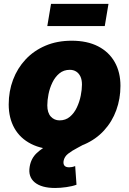

<svg xmlns="http://www.w3.org/2000/svg" viewBox="-20 -752 659 979"><path d="M273.9 10.3Q194.8 10.3 138.9 -18.1Q83 -46.4 53.7 -98.1Q24.4 -149.9 24.4 -219.7Q24.4 -286.6 46.6 -345.5Q68.8 -404.3 110.6 -449Q152.3 -493.7 211.7 -519Q271 -544.4 345.7 -544.4Q424.3 -544.4 480 -515.9Q535.6 -487.3 564.9 -435.5Q594.2 -383.8 594.2 -314Q594.2 -249 573 -190.4Q551.8 -131.8 510.5 -86.7Q469.2 -41.5 409.7 -15.6Q350.1 10.3 273.9 10.3ZM283.7 -138.2Q314.5 -138.2 336.4 -156.7Q358.4 -175.3 371.8 -203.9Q385.3 -232.4 391.6 -263.7Q397.9 -294.9 397.9 -320.8Q397.9 -345.7 389.9 -362.3Q381.8 -378.9 367.9 -387.5Q354 -396 335.9 -396Q304.7 -396 282.7 -377.7Q260.7 -359.4 247.1 -331.1Q233.4 -302.7 227.3 -271.7Q221.2 -240.7 221.2 -214.8Q221.2 -177.2 239 -157.7Q256.8 -138.2 283.7 -138.2ZM261.2 206.5Q191.9 206.5 157.2 178Q122.6 149.4 131.3 98.1Q138.2 56.2 166.7 29.1Q195.3 2 236.6 -18.1Q277.8 -38.1 323.7 -57.4Q369.6 -76.7 411.9 -102.3Q454.1 -127.9 484.6 -167.2Q515.1 -206.5 525.4 -267.1H591.3Q580.1 -201.2 556.2 -156.2Q532.2 -111.3 500.7 -81.8Q469.2 -52.2 436.8 -32.7Q404.3 -13.2 375.5 1.7Q346.7 16.6 327.4 31.7Q308.1 46.9 304.2 68.8Q301.8 84.5 308.8 92.8Q315.9 101.1 332.5 101.1Q339.8 101.1 347.4 99.6Q355 98.1 363.3 94.7L370.1 189.9Q349.1 197.8 318.4 202.1Q287.6 206.5 261.2 206.5ZM533.2 -732.4 514.2 -619.1H221.2L240.2 -732.4Z"/></svg>

Font: Inter 20pt Black
Style: Italic
Weight: 900
Italic angle: -9.3988°
Version: Version 4.001;git-66647c0bb